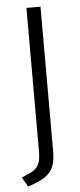

<svg xmlns="http://www.w3.org/2000/svg" viewBox="-55 -711 353 843"><g transform="rotate(-5 121.0 -289.0)"><path d="M95 -59Q96 -19 88.5 2Q81 23 62.5 35Q44 47 10 60L34 102Q82 87 109 69Q136 51 146.5 24.5Q157 -2 157 -42V-680H95Z"/></g></svg>

Font: Catamaran Light
Style: Regular
Weight: 300
Designer: Pria Ravichandran
Version: Version 2.000